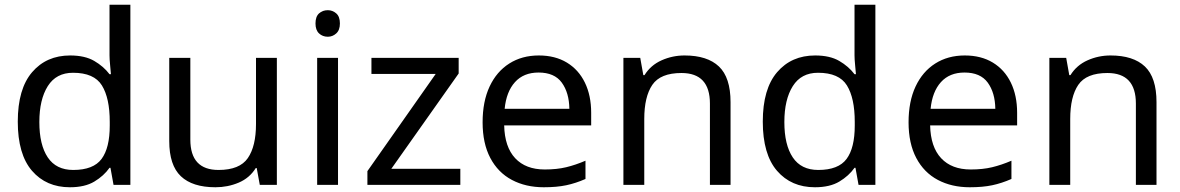

<svg xmlns="http://www.w3.org/2000/svg" viewBox="-20 -780 4980 810"><path d="M275 10Q175 10 115 -59.5Q55 -129 55 -267Q55 -405 115.5 -475.5Q176 -546 276 -546Q338 -546 377.5 -523Q417 -500 442 -467H448Q447 -480 444.5 -505.5Q442 -531 442 -546V-760H530V0H459L446 -72H442Q418 -38 378 -14Q338 10 275 10ZM289 -63Q374 -63 408.5 -109.5Q443 -156 443 -250V-266Q443 -366 410 -419.5Q377 -473 288 -473Q217 -473 181.5 -416.5Q146 -360 146 -265Q146 -169 181.5 -116Q217 -63 289 -63Z M1148 -536V0H1076L1063 -71H1059Q1033 -29 987 -9.5Q941 10 889 10Q792 10 743 -36.5Q694 -83 694 -185V-536H783V-191Q783 -63 902 -63Q991 -63 1025.5 -113Q1060 -163 1060 -257V-536Z M1363 -737Q1383 -737 1398.5 -723.5Q1414 -710 1414 -681Q1414 -653 1398.5 -639Q1383 -625 1363 -625Q1341 -625 1326 -639Q1311 -653 1311 -681Q1311 -710 1326 -723.5Q1341 -737 1363 -737ZM1406 -536V0H1318V-536Z M1922 0H1530V-58L1818 -468H1547V-536H1915V-470L1631 -68H1922Z M2253 -546Q2322 -546 2371.5 -516Q2421 -486 2447.5 -431.5Q2474 -377 2474 -304V-251H2107Q2109 -160 2153.5 -112.5Q2198 -65 2278 -65Q2329 -65 2368.5 -74.5Q2408 -84 2450 -102V-25Q2409 -7 2369 1.5Q2329 10 2274 10Q2198 10 2139.5 -21Q2081 -52 2048.5 -113.5Q2016 -175 2016 -264Q2016 -352 2045.5 -415Q2075 -478 2128.5 -512Q2182 -546 2253 -546ZM2252 -474Q2189 -474 2152.5 -433.5Q2116 -393 2109 -321H2382Q2381 -389 2350 -431.5Q2319 -474 2252 -474Z M2868 -546Q2964 -546 3013 -499.5Q3062 -453 3062 -349V0H2975V-343Q2975 -472 2855 -472Q2766 -472 2732 -422Q2698 -372 2698 -278V0H2610V-536H2681L2694 -463H2699Q2725 -505 2771 -525.5Q2817 -546 2868 -546Z M3418 10Q3318 10 3258 -59.5Q3198 -129 3198 -267Q3198 -405 3258.5 -475.5Q3319 -546 3419 -546Q3481 -546 3520.5 -523Q3560 -500 3585 -467H3591Q3590 -480 3587.5 -505.5Q3585 -531 3585 -546V-760H3673V0H3602L3589 -72H3585Q3561 -38 3521 -14Q3481 10 3418 10ZM3432 -63Q3517 -63 3551.5 -109.5Q3586 -156 3586 -250V-266Q3586 -366 3553 -419.5Q3520 -473 3431 -473Q3360 -473 3324.5 -416.5Q3289 -360 3289 -265Q3289 -169 3324.5 -116Q3360 -63 3432 -63Z M4050 -546Q4119 -546 4168.5 -516Q4218 -486 4244.5 -431.5Q4271 -377 4271 -304V-251H3904Q3906 -160 3950.5 -112.5Q3995 -65 4075 -65Q4126 -65 4165.5 -74.5Q4205 -84 4247 -102V-25Q4206 -7 4166 1.5Q4126 10 4071 10Q3995 10 3936.5 -21Q3878 -52 3845.5 -113.5Q3813 -175 3813 -264Q3813 -352 3842.5 -415Q3872 -478 3925.5 -512Q3979 -546 4050 -546ZM4049 -474Q3986 -474 3949.5 -433.5Q3913 -393 3906 -321H4179Q4178 -389 4147 -431.5Q4116 -474 4049 -474Z M4665 -546Q4761 -546 4810 -499.5Q4859 -453 4859 -349V0H4772V-343Q4772 -472 4652 -472Q4563 -472 4529 -422Q4495 -372 4495 -278V0H4407V-536H4478L4491 -463H4496Q4522 -505 4568 -525.5Q4614 -546 4665 -546Z"/></svg>

Font: Noto Sans Lydian
Style: Regular
Weight: 400
Designer: Monotype Design Team
Foundry: Monotype Imaging Inc.
Version: Version 2.002; ttfautohint (v1.8.4.7-5d5b)